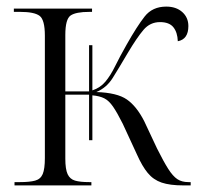

<svg xmlns="http://www.w3.org/2000/svg" viewBox="-20 -562 607 582"><path d="M24 0V-10H41Q70 -10 86.5 -14.5Q103 -19 109.5 -34.5Q116 -50 116 -83V-454Q116 -502 100 -514Q84 -526 41 -526H22V-536H259V-526H251Q210 -526 194 -515Q178 -504 178 -456V-285H250V-425H260V-288Q284 -296 299.5 -314.5Q315 -333 329 -361.5Q343 -390 364 -427Q395 -482 418.5 -512Q442 -542 484 -542Q514 -542 532.5 -525.5Q551 -509 551 -483Q551 -443 519 -437Q518 -464 505.5 -479.5Q493 -495 465 -495Q435 -495 415 -471.5Q395 -448 367 -401Q340 -355 321.5 -325.5Q303 -296 272 -283Q335 -281 364.5 -260.5Q394 -240 417 -195L456 -112Q476 -72 490 -50Q504 -28 517.5 -19Q531 -10 551 -10H558V0H536Q495 0 470 -8.5Q445 -17 428 -37.5Q411 -58 395 -94L352 -187Q335 -221 322.5 -239Q310 -257 296 -264Q282 -271 260 -273V-137H250V-275H178V-81Q178 -49 185 -34Q192 -19 207.5 -14.5Q223 -10 250 -10H257V0Z"/></svg>

Font: Noto Serif Display SemiCondensed Light
Style: Regular
Weight: 300
Width: 4
Designer: Monotype Design Team
Foundry: Monotype Imaging Inc.
Version: Version 2.009